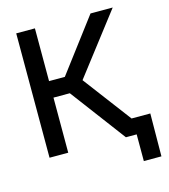

<svg xmlns="http://www.w3.org/2000/svg" viewBox="-127 -828 957 1085"><g transform="rotate(-15 351.5 -286.0)"><path d="M69.3 0V-727.5H178.7V-418.9H271L503.9 -727.5H633.8L362.8 -375L645.5 0H516.1L274.4 -322.3H178.7V0ZM579.1 156.2V0H541V-94.2H684.1L682.1 156.2Z"/></g></svg>

Font: Inter 28pt Medium
Style: Regular
Weight: 500
Designer: Rasmus Andersson
Foundry: rsms
Version: Version 4.001;git-66647c0bb